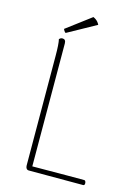

<svg xmlns="http://www.w3.org/2000/svg" viewBox="-126 -910 707 979"><g transform="rotate(15 228.0 -420.5)"><path d="M136 -673 138 -25Q184 -25 229.5 -25.5Q275 -26 321 -26Q367 -26 413 -26Q417 -25 419 -20.5Q421 -16 421 -11.5Q421 -7 419.5 -3.5Q418 0 413 0H126Q118 0 113.5 -6Q109 -12 109 -22L107 -600Q107 -630 105.5 -652.5Q104 -675 101 -687Q104 -690 108 -692.5Q112 -695 119 -695Q127 -695 131.5 -689.5Q136 -684 136 -673ZM276 -809 126 -726Q122 -728 118 -734Q114 -740 113 -744L242 -841Q249 -838 255.5 -833.5Q262 -829 267 -823Q272 -817 276 -809Z"/></g></svg>

Font: Arima Thin
Style: Regular
Weight: 100
Designer: Joana Correia and Natanael Gama
Foundry: NDISCOVER
Version: Version 1.101;gftools[0.9.23]